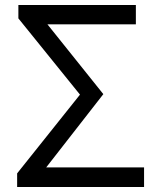

<svg xmlns="http://www.w3.org/2000/svg" viewBox="-20 -753 641 773"><path d="M49 0H560V-79H166L396 -374L171 -655H527V-733H54V-679L302 -372L49 -55Z"/></svg>

Font: Noto Sans Mono CJK JP Regular
Style: Regular
Weight: 400
Designer: Ryoko NISHIZUKA (kana & ideographs); Paul D. Hunt (Latin, Greek & Cyrillic); Wenlong ZHANG (bopomofo); Sandoll Communica
Foundry: Adobe Systems Incorporated
Version: Version 1.004;PS 1.004;hotconv 1.0.82;makeotf.lib2.5.63406